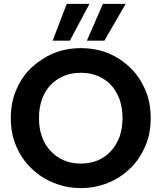

<svg xmlns="http://www.w3.org/2000/svg" viewBox="-20 -954 825 981"><path d="M750 -351.1Q750 -270 722.2 -207Q692.4 -138.7 646 -94.2Q595.2 -44.9 532.2 -20Q468.3 6.8 393.1 6.8Q317.9 6.8 253.9 -20Q190.9 -44.9 140.1 -94.2Q92.8 -138.2 63 -207Q35.2 -270 35.2 -351.1Q35.2 -430.7 63 -495.1Q92.8 -564 140.1 -607.9Q192.4 -656.2 253.9 -682.1Q318.8 -708 393.1 -708Q468.3 -708 533.2 -682.1Q595.7 -655.8 646 -607.9Q692.4 -563.5 722.2 -495.1Q750 -430.7 750 -351.1ZM179.2 -351.1Q179.2 -294.9 194.8 -254.9Q209 -213.9 238.8 -182.1Q266.1 -152.3 306.2 -134.8Q344.2 -118.2 393.1 -118.2Q440.4 -118.2 480 -134.8Q519.5 -151.9 546.9 -182.1Q573.2 -210 590.8 -254.9Q606 -299.3 606 -351.1Q606 -402.3 590.8 -446.8Q572.8 -492.7 546.9 -520Q519.5 -548.8 480 -565.9Q441.4 -582 393.1 -582Q343.3 -582 306.2 -565.9Q265.6 -548.3 238.8 -520Q209 -488.8 194.8 -446.8Q179.2 -406.7 179.2 -351.1ZM249 -746.1 320.8 -934.1H437L336.9 -746.1ZM423.8 -746.1 505.9 -934.1H622.1L513.2 -746.1Z"/></svg>

Font: PoppinsZ SemiBold
Style: Regular
Weight: 600
Designer: Ninad Kale (Devanagari), Jonny Pinhorn (Latin)
Foundry: Indian Type Foundry
Version: Version 3.002;FEAKit 1.0